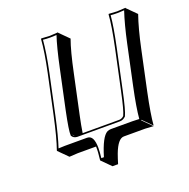

<svg xmlns="http://www.w3.org/2000/svg" viewBox="-146 -787 1104 1124"><g transform="rotate(-20 406.0 -225.0)"><path d="M218.8 -45.4 207 -57.1Q210.4 -51.3 212.4 -49.3Q215.8 -46.4 218.8 -45.4ZM267.6 -43.9H496.6Q513.2 -44.9 524.9 -57.1Q539.1 -85 563.5 -200.2L615.7 -444.8Q644 -578.6 647.9 -645L649.9 -647.9Q651.9 -647.9 701.2 -645Q701.2 -645 753.9 -647.9L754.9 -645L811.5 -588.4Q783.7 -508.8 758.3 -388.7L706.1 -143.6Q678.2 -10.7 673.3 56.6L617.2 0L615.2 2.9L671.9 59.6Q669.9 59.6 620.6 56.6H487.8Q450.7 56.6 419.9 138.2Q410.6 163.6 400.4 197.8H365.7L309.1 141.1Q315.9 88.9 314.5 56.6H200.7L147.9 59.6L91.3 2.9L90.8 0Q115.2 -68.4 143.6 -200.2L195.8 -444.8Q221.7 -567.4 227.1 -645L229.5 -647.9Q231.4 -647.9 281.2 -645L333.5 -647.9L334 -645L390.6 -588.4Q366.2 -521.5 338.4 -388.7L286.1 -143.6Q274.4 -88.9 267.6 -43.9ZM282.2 -9.8Q304.7 -9.8 314.7 10.5Q324.7 30.8 324.7 68.4Q324.7 95.2 320.3 130.9H336.4Q371.1 15.1 407.7 -4.4Q418.9 -9.8 431.2 -9.8H564Q588.4 -9.8 607.4 -8.3Q612.8 -76.2 639.6 -202.1L691.9 -447.3Q716.3 -561 741.7 -636.7Q721.7 -635.3 701.2 -634.8Q676.3 -634.8 657.7 -636.7Q652.3 -569.3 625.5 -442.9L573.2 -197.8Q548.8 -82.5 534.2 -52.7L533.2 -51.3L532.2 -49.8Q515.6 -34.2 496.6 -34.2H230.5Q208.5 -35.2 198.2 -52.2L197.3 -54.2V-56.2Q195.3 -85 219.7 -202.1L272 -447.3Q298.3 -571.3 320.3 -636.2Q301.8 -634.8 281.2 -634.8Q255.9 -634.8 236.3 -637.2Q230 -559.6 205.6 -442.9L153.3 -197.8Q127 -75.2 104.5 -8.3Q123.5 -9.8 144 -9.8Z"/></g></svg>

Font: Linux Biolinum Shadow O
Style: Italic
Weight: 400
Italic angle: -12°
Designer: Philipp H. Poll
Foundry: Philipp H. Poll
Version: Version 0.6.2